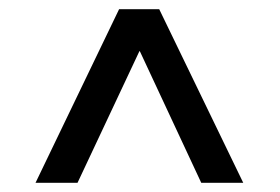

<svg xmlns="http://www.w3.org/2000/svg" viewBox="-20 -694 606 416"><path d="M238 -674H325L507 -298H416L283 -583H282L148 -298H57Z"/></svg>

Font: Murecho Thin SemiBold
Style: Regular
Weight: 600
Version: Version 1.010